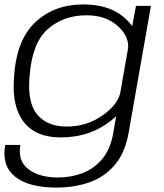

<svg xmlns="http://www.w3.org/2000/svg" viewBox="-27 -616 741 867"><path d="M228 231Q103.5 231 41.8 182.2Q-20 133.5 -3.5 38.5H65Q52.5 111 101.5 148.2Q150.5 185.5 236 185.5Q293 185.5 344.8 166Q396.5 146.5 433.8 102.8Q471 59 484 -13.5L497.5 -91Q476.5 -71 445 -50.5Q360.5 4.5 246.5 4.5Q136 4.5 81.2 -64Q26.5 -132.5 36 -262.5Q45.5 -433.5 131.5 -514.8Q217.5 -596 349 -596Q462 -596 529 -541Q555.5 -519 570 -498L587 -589.5H654.5L553.5 -14.5Q537.5 74 492 128Q446.5 182 378.8 206.5Q311 231 228 231ZM551.5 -399Q555.5 -452 506.5 -497Q452.5 -547 363 -547Q259 -547 188 -483.8Q117 -420.5 106.5 -270Q96 -152 141.5 -98.2Q187 -44.5 274.5 -44.5Q364 -44.5 435.5 -94.5Q501 -140 515.5 -194Z"/></svg>

Font: Anybody ExtraExpanded Light
Style: Italic
Weight: 300
Width: 8
Italic angle: -10°
Designer: Tyler Finck
Foundry: Etcetera Type Company
Version: Version 1.010; ttfautohint (v1.8.3) -l 8 -r 50 -G 200 -x 14 